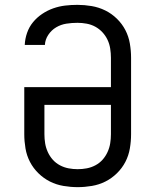

<svg xmlns="http://www.w3.org/2000/svg" viewBox="-20 -763 640 791"><path d="M300 8Q271 8 241.5 3Q212 -2 186 -15Q160 -28 138.5 -49Q117 -70 103.5 -96Q90 -122 85 -151.5Q80 -181 80 -210V-404H437V-525Q437 -544 434 -563Q431 -582 423 -599Q415 -616 402 -630Q389 -644 372.5 -653Q356 -662 337 -665.5Q318 -669 299 -669Q276 -669 253.5 -665.5Q231 -662 211.5 -650.5Q192 -639 179 -619.5Q166 -600 165 -578H82Q83 -603 91.5 -627.5Q100 -652 116 -671.5Q132 -691 153.5 -705.5Q175 -720 199 -728.5Q223 -737 248 -740Q273 -743 299 -743Q328 -743 357.5 -738Q387 -733 413.5 -720Q440 -707 461.5 -686Q483 -665 496.5 -639Q510 -613 515 -583.5Q520 -554 520 -525V-210Q520 -181 515 -151.5Q510 -122 496.5 -96Q483 -70 461.5 -49Q440 -28 414 -15Q388 -2 358.5 3Q329 8 300 8ZM300 -66Q319 -66 337.5 -69.5Q356 -73 373 -82Q390 -91 402.5 -105Q415 -119 423 -136.5Q431 -154 434 -172.5Q437 -191 437 -210V-331H163V-210Q163 -191 166 -172.5Q169 -154 177 -136.5Q185 -119 197.5 -105Q210 -91 227 -82Q244 -73 262.5 -69.5Q281 -66 300 -66Z"/></svg>

Font: Nova Nerd Font
Style: Regular
Weight: 400
Designer: Belleve Invis
Foundry: Belleve Invis
Version: Version 24.1.4; ttfautohint (v1.8.4);Nerd Fonts 3.1.1